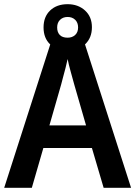

<svg xmlns="http://www.w3.org/2000/svg" viewBox="-20 -990 647 917"><path d="M475 -93 419 -283H187L132 -93H0L230 -809H376L606 -93ZM335 -585Q328 -611 318 -646.5Q308 -682 303 -708Q299 -689 293 -665.5Q287 -642 281 -620.5Q275 -599 272 -586L216 -391H391ZM303 -748Q251 -748 219.5 -778Q188 -808 188 -859Q188 -910 219.5 -940Q251 -970 303 -970Q353 -970 386 -940Q419 -910 419 -860Q419 -809 386.5 -778.5Q354 -748 303 -748ZM303 -810Q325 -810 339 -823Q353 -836 353 -859Q353 -882 339 -895.5Q325 -909 303 -909Q281 -909 267 -895.5Q253 -882 253 -859Q253 -836 265.5 -823Q278 -810 303 -810Z"/></svg>

Font: Noto Sans Telugu UI SemiCondensed SemiBold
Style: Regular
Weight: 600
Width: 4
Designer: Jelle Bosma - Monotype Design Team
Foundry: Monotype Imaging Inc.
Version: Version 2.005; ttfautohint (v1.8.4.7-5d5b)